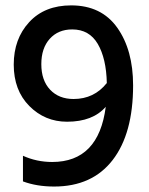

<svg xmlns="http://www.w3.org/2000/svg" viewBox="-20 -682 552 710"><path d="M252 -315.9Q197.8 -315.9 165.3 -350.3Q132.8 -384.8 132.8 -444.8Q132.8 -503.9 164.1 -538.6Q195.3 -573.2 247.1 -573.2Q310.1 -573.2 341.6 -519.5Q373 -465.8 375 -375Q328.1 -315.9 252 -315.9ZM64.9 -11.2Q115.7 7.8 180.2 7.8Q320.8 7.8 396.5 -90.1Q472.2 -188 472.2 -366.2Q472.2 -497.1 413.6 -579.6Q355 -662.1 243.2 -662.1Q145 -662.1 87.9 -600.1Q30.8 -538.1 30.8 -443.1Q30.8 -348.1 88.4 -290Q146 -231.9 228 -231.9Q323.2 -231.9 371.1 -287.1Q344.7 -83 172.9 -83Q115.7 -83 64.9 -106Z"/></svg>

Font: FAU Chimera Medium
Style: Regular
Weight: 500
Version: Version 1.002;hotconv 1.0.117;makeotfexe 2.5.65602